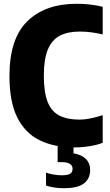

<svg xmlns="http://www.w3.org/2000/svg" viewBox="-20 -770 580 1016"><path d="M375.5 10Q267 10 189.5 -28Q112 -66 71 -149.2Q30 -232.5 30 -368Q30 -565 124.5 -657.5Q219 -750 386 -750Q460 -750 523.5 -734V-588Q493.5 -595 463.2 -599Q433 -603 401 -603Q338.5 -603 296.5 -581Q254.5 -559 233.2 -508Q212 -457 212 -370Q212 -280.5 232.5 -229.8Q253 -179 295 -158Q337 -137 400.5 -137Q427 -137 458 -143.2Q489 -149.5 523.5 -160.5V-14.5Q495 -3 455 3.5Q415 10 375.5 10ZM317 226Q290.5 226 266.8 222.2Q243 218.5 223.5 212V143.5Q244 151 267 154.2Q290 157.5 307.5 157.5Q336 157.5 350 150Q364 142.5 364 123.5Q364 88 306 88H285V-10H369V41.5Q411.5 48.5 434.2 71Q457 93.5 457 130.5Q457 174.5 424.8 200.2Q392.5 226 317 226Z"/></svg>

Font: Encode Sans Cnd XBd
Style: Regular
Weight: 800
Width: 3
Designer: Multiple Designers
Foundry: Impallari Type
Version: Version 3.002; ttfautohint (v1.8.3) -l 8 -r 50 -G 200 -x 14 